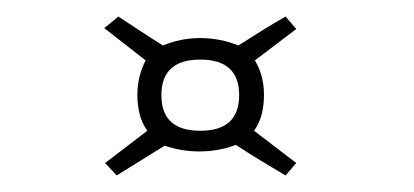

<svg xmlns="http://www.w3.org/2000/svg" viewBox="-20 -481 500 232"><path d="M121 -269 107 -284 158 -323Q151 -333 148.5 -344Q146 -355 146 -366Q146 -389 156 -408L106 -447L123 -461Q137 -452 150.5 -443Q164 -434 177 -426Q198 -435 222 -435Q246 -435 268 -426Q282 -435 296.5 -444Q311 -453 325 -461L338 -446L288 -408Q299 -390 299 -366Q299 -355 296.5 -344Q294 -333 287 -323L338 -284L325 -269Q310 -278 295 -287Q280 -296 265 -306Q255 -302 243.5 -300Q232 -298 221 -298Q199 -298 179 -305ZM222 -323Q269 -323 269 -366Q269 -409 222 -409Q175 -409 175 -366Q175 -323 222 -323Z"/></svg>

Font: Comforter
Style: Regular
Weight: 400
Designer: Robert E. Leuschke
Foundry: Robert E. Leuschke
Version: Version 1.013; ttfautohint (v1.8.3)